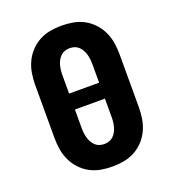

<svg xmlns="http://www.w3.org/2000/svg" viewBox="-136 -849 872 962"><g transform="rotate(-20 300.0 -367.5)"><path d="M300 8Q269 8 238.5 2.5Q208 -3 181 -17.5Q154 -32 132.5 -55Q111 -78 98 -106Q85 -134 80 -164.5Q75 -195 75 -226V-509Q75 -540 80 -570.5Q85 -601 98 -629Q111 -657 132.5 -680Q154 -703 181 -717.5Q208 -732 238.5 -737.5Q269 -743 300 -743Q331 -743 361.5 -737.5Q392 -732 419 -717.5Q446 -703 467.5 -680Q489 -657 502 -629Q515 -601 520 -570.5Q525 -540 525 -509V-226Q525 -195 520 -164.5Q515 -134 502 -106Q489 -78 467.5 -55Q446 -32 419 -17.5Q392 -3 361.5 2.5Q331 8 300 8ZM220 -410H380V-509Q380 -522 378.5 -535Q377 -548 373.5 -561Q370 -574 363.5 -585.5Q357 -597 347.5 -606Q338 -615 325.5 -619Q313 -623 300 -623Q287 -623 274.5 -619Q262 -615 252.5 -606Q243 -597 236.5 -585.5Q230 -574 226.5 -561Q223 -548 221.5 -535Q220 -522 220 -509ZM300 -112Q313 -112 325.5 -116Q338 -120 347.5 -129Q357 -138 363.5 -149.5Q370 -161 373.5 -174Q377 -187 378.5 -200Q380 -213 380 -226V-325H220V-226Q220 -213 221.5 -200Q223 -187 226.5 -174Q230 -161 236.5 -149.5Q243 -138 252.5 -129Q262 -120 274.5 -116Q287 -112 300 -112Z"/></g></svg>

Font: Iosevka Etoile Heavy
Style: Regular
Weight: 900
Designer: Belleve Invis
Foundry: Belleve Invis
Version: Version 22.1.2; ttfautohint (v1.8.4)